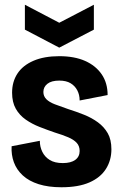

<svg xmlns="http://www.w3.org/2000/svg" viewBox="-20 -777 513 810"><path d="M239 13Q184 13 143 0Q102 -13 76 -37Q50 -61 38.5 -92.5Q27 -124 29 -160L148 -183Q148 -158 158.5 -136.5Q169 -115 190 -102Q211 -89 245 -89Q279 -89 297.5 -102.5Q316 -116 316 -140Q316 -161 303.5 -174.5Q291 -188 267.5 -198Q244 -208 211 -218Q179 -229 147 -241.5Q115 -254 88.5 -272.5Q62 -291 46.5 -318.5Q31 -346 31 -386Q31 -432 53.5 -466.5Q76 -501 121 -520.5Q166 -540 230 -540Q294 -540 339 -520Q384 -500 409 -463.5Q434 -427 434 -376L316 -353Q316 -377 306 -396Q296 -415 277.5 -426Q259 -437 230 -437Q197 -437 180 -423.5Q163 -410 163 -389Q163 -371 175.5 -358.5Q188 -346 211.5 -337Q235 -328 267 -317Q302 -306 334.5 -293Q367 -280 393 -261Q419 -242 434.5 -215Q450 -188 450 -147Q450 -101 427 -64.5Q404 -28 357.5 -7.5Q311 13 239 13ZM85 -757 230 -681 376 -757V-652L230 -576L85 -652Z"/></svg>

Font: Bricolage Grotesque 36pt SemiCondensed
Style: Bold
Weight: 700
Width: 4
Designer: Mathieu Triay
Foundry: Atelier Triay
Version: Version 1.001;gftools[0.9.33.dev8+g029e19f]